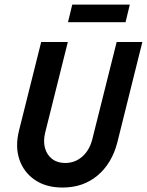

<svg xmlns="http://www.w3.org/2000/svg" viewBox="-20 -809 643 841"><path d="M254.2 12.5Q181.9 12.5 133 -20.8Q84 -54.2 64.9 -110.4Q45.8 -166.7 63.2 -236.8L160.4 -625H277.1L177.8 -227.8Q168.8 -190.3 177.1 -160.4Q185.4 -130.6 208.3 -112.8Q231.2 -95.1 265.3 -95.1Q309 -95.1 340.6 -123.3Q372.2 -151.4 384 -197.9L491 -625H603.5L493.8 -184.7Q470.1 -93.1 407.3 -40.3Q344.4 12.5 254.2 12.5ZM277.8 -711.8 296.5 -788.9H548.6L529.9 -711.8Z"/></svg>

Font: Afacad SemiBold
Style: Italic
Weight: 600
Italic angle: -14°
Designer: Kristian Moeller
Foundry: Dicotype
Version: Version 1.000